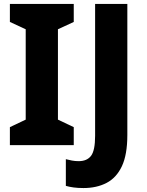

<svg xmlns="http://www.w3.org/2000/svg" viewBox="-20 -734 741 971"><path d="M353 0H30V-91L110 -129V-586L30 -623V-714H353V-623L273 -586V-129L353 -91ZM402 217Q374 217 352 214Q330 211 313 206V71Q328 75 344 78Q360 81 378 81Q420 81 440.5 54Q461 27 461 -47V-714H624V-52Q624 48 596.5 106.5Q569 165 519 191Q469 217 402 217Z"/></svg>

Font: Noto Sans Tamil SemiCondensed ExtraBold
Style: Regular
Weight: 800
Width: 4
Designer: Jelle Bosma - Monotype Design Team
Foundry: Monotype Imaging Inc.
Version: Version 2.004; ttfautohint (v1.8.4.7-5d5b)